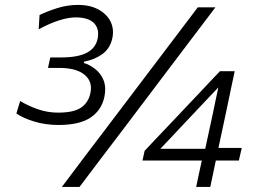

<svg xmlns="http://www.w3.org/2000/svg" viewBox="-20 -742 1020 762"><path d="M212.5 -246Q160 -246 115.5 -259.8Q71 -273.5 45 -291.5L60 -341Q94.5 -320.5 132.2 -307.8Q170 -295 210.5 -295Q272.5 -295 301.5 -314.8Q330.5 -334.5 338.5 -371.5Q341 -382.5 341 -392Q341 -424 316 -445Q283 -472.5 214.5 -472.5H170.5L179.5 -514H221.5Q289.5 -514 324.8 -532.8Q360 -551.5 367.5 -588.5Q369.5 -598.5 369.5 -608Q369.5 -633.5 353 -650.5Q330 -673 280.5 -673Q252 -673 214.5 -661.2Q177 -649.5 133.5 -625.5L137 -682.5Q167 -697 207.2 -709.8Q247.5 -722.5 289.5 -722.5Q337.5 -722.5 370.8 -704.2Q404 -686 419 -656Q428.5 -636.5 428.5 -614Q428.5 -602 425.5 -589Q416.5 -549 385.8 -527Q355 -505 314 -497.5L312.5 -492Q334.5 -486 356.5 -469.2Q378.5 -452.5 390.5 -425Q397.5 -408 397.5 -387.5Q397.5 -374 394.5 -358.5Q383.5 -305 339.5 -275.5Q295.5 -246 212.5 -246ZM225.5 0Q267.5 -55.5 307 -108.5Q347 -161 398.5 -229L587.5 -478.5Q623.5 -526 653 -565Q682 -603.5 709 -639Q736 -674.5 765 -713H835Q806 -674.5 779 -639Q752 -603.5 723 -565Q693.5 -526 657.5 -478.5L469 -229Q417 -161 377.2 -108.2Q337.5 -55.5 295.5 0ZM758.5 0Q764 -26.5 769.2 -50.8Q774.5 -75 781 -105H545.5L554 -143.5Q571 -161.5 594.5 -186.5Q618 -211 642.5 -237Q667 -263 687 -284L766.5 -368Q788 -391 810 -414.2Q832 -437.5 853 -459.5H911.5Q902.5 -417 894 -377Q885.5 -337 877.5 -298L847 -155H939.5L928 -105H836.5Q830.5 -75 825.2 -50.8Q820 -26.5 814.5 0ZM690.5 -230Q670.5 -208.5 652.5 -189.5L616.5 -151.5H794.5L823.5 -285.5Q829 -313 835 -341Q841 -368.5 846.5 -395Q824 -371 799 -345Z"/></svg>

Font: Heraclito Light
Style: Italic
Weight: 300
Italic angle: -12°
Designer: Kostas Bartsokas (font) & Cristiano Sobral (main changes)
Foundry: Kostas Bartsokas (font) & Cristiano Sobral (main changes)
Version: Version 1.00;July 8, 2020;FontCreator 13.0.0.2655 64-bit